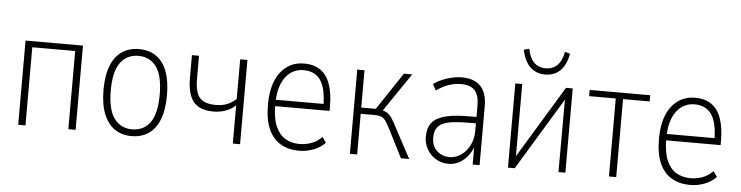

<svg xmlns="http://www.w3.org/2000/svg" viewBox="-44 -895 4268 1106"><g transform="rotate(5 2089.5 -342.5)"><path d="M83 0V-487H415V0H373V-452H125V0Z M739 8Q682 8 641 -20Q600 -48 577.5 -104Q555 -160 555 -244Q555 -328 577.5 -384Q600 -440 641 -467.5Q682 -495 739 -495Q796 -495 837 -467.5Q878 -440 900 -384Q922 -328 922 -244Q922 -160 900 -104Q878 -48 837 -20Q796 8 739 8ZM738 -31Q805 -31 842.5 -82Q880 -133 880 -244Q880 -354 842.5 -405Q805 -456 739 -456Q673 -456 635 -405Q597 -354 597 -244Q597 -133 635 -82Q673 -31 738 -31Z M1324 0V-221Q1300 -198 1267 -186Q1234 -174 1196 -174Q1142 -174 1108.5 -194Q1075 -214 1060 -254.5Q1045 -295 1045 -355V-487H1086V-356Q1086 -305 1097 -273.5Q1108 -242 1134.5 -227.5Q1161 -213 1207 -213Q1243 -213 1271 -224Q1299 -235 1324 -258V-487H1366V0Z M1707 8Q1647 8 1601.5 -18Q1556 -44 1531 -99Q1506 -154 1506 -243Q1506 -321 1528.5 -377Q1551 -433 1593 -464Q1635 -495 1694 -495Q1752 -495 1789.5 -468Q1827 -441 1845 -388.5Q1863 -336 1863 -260V-236H1534V-273H1841L1825 -257Q1825 -363 1792 -410Q1759 -457 1693 -457Q1651 -457 1618.5 -433.5Q1586 -410 1567 -364Q1548 -318 1548 -248V-242Q1548 -167 1568 -120.5Q1588 -74 1623.5 -52.5Q1659 -31 1707 -31Q1740 -31 1773.5 -42.5Q1807 -54 1836 -83L1858 -51Q1828 -21 1788.5 -6.5Q1749 8 1707 8Z M2001 0V-487H2043V-271H2127L2271 -487H2319L2163 -258L2150 -269Q2177 -265 2192.5 -255.5Q2208 -246 2221.5 -226Q2235 -206 2254 -168L2344 0H2296L2216 -158Q2202 -185 2191.5 -202Q2181 -219 2166 -227Q2151 -235 2123 -235H2043V0Z M2572 8Q2529 8 2496 -13Q2463 -34 2445.5 -66.5Q2428 -99 2428 -135Q2428 -188 2453 -218.5Q2478 -249 2531 -262Q2584 -275 2668 -275H2719V-238H2670Q2614 -238 2575.5 -233Q2537 -228 2514.5 -216.5Q2492 -205 2481.5 -185Q2471 -165 2471 -135Q2471 -87 2501 -59Q2531 -31 2574 -31Q2608 -31 2639.5 -52Q2671 -73 2690 -110Q2709 -147 2709 -194V-340Q2709 -400 2684 -428Q2659 -456 2605 -456Q2570 -456 2534.5 -444.5Q2499 -433 2462 -406L2443 -442Q2466 -459 2493.5 -470.5Q2521 -482 2549.5 -488.5Q2578 -495 2605 -495Q2652 -495 2684.5 -478.5Q2717 -462 2734 -428Q2751 -394 2751 -341V0H2711V-110H2715Q2704 -77 2683 -50Q2662 -23 2633.5 -7.5Q2605 8 2572 8Z M2915 0V-487H2955V-40H2937L3208 -487H3247V0H3207L3208 -447H3225L2954 0ZM3081 -553Q3044 -553 3017 -569Q2990 -585 2972.5 -614Q2955 -643 2947 -685L2978 -693Q2987 -642 3013 -615.5Q3039 -589 3081 -589Q3123 -589 3149 -615.5Q3175 -642 3184 -693L3214 -685Q3207 -644 3190 -614.5Q3173 -585 3145.5 -569Q3118 -553 3081 -553Z M3499 0V-451H3345V-487H3695V-451H3541V0Z M3968 8Q3908 8 3862.5 -18Q3817 -44 3792 -99Q3767 -154 3767 -243Q3767 -321 3789.5 -377Q3812 -433 3854 -464Q3896 -495 3955 -495Q4013 -495 4050.5 -468Q4088 -441 4106 -388.5Q4124 -336 4124 -260V-236H3795V-273H4102L4086 -257Q4086 -363 4053 -410Q4020 -457 3954 -457Q3912 -457 3879.5 -433.5Q3847 -410 3828 -364Q3809 -318 3809 -248V-242Q3809 -167 3829 -120.5Q3849 -74 3884.5 -52.5Q3920 -31 3968 -31Q4001 -31 4034.5 -42.5Q4068 -54 4097 -83L4119 -51Q4089 -21 4049.5 -6.5Q4010 8 3968 8Z"/></g></svg>

Font: Nunito Sans 10pt Condensed ExtraLight
Style: Regular
Weight: 250
Width: 3
Designer: Vernon Adams
Foundry: Vernon Adams
Version: Version 3.101;gftools[0.9.27]